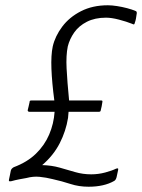

<svg xmlns="http://www.w3.org/2000/svg" viewBox="-20 -695 539 728"><path d="M316 13Q279 13 247 2.5Q215 -8 179 -16Q155 -22 130.5 -24.5Q106 -27 80 -20Q68 -18 52.5 -15Q37 -12 23 -8Q17 -7 15 -8Q13 -9 14 -14Q16 -22 17.5 -30.5Q19 -39 21 -48Q22 -52 24.5 -55Q27 -58 32 -61Q83 -80 116 -112Q149 -144 166.5 -185Q184 -226 187 -271Q164 -271 140 -271Q116 -271 92 -271Q89 -271 87 -272.5Q85 -274 85 -277Q87 -284 88.5 -291.5Q90 -299 92 -307Q92 -312 94 -313Q96 -314 99 -314Q121 -314 143 -314Q165 -314 186 -314Q177 -382 175 -434Q173 -486 180 -519Q189 -558 216 -594Q243 -630 287 -652.5Q331 -675 389 -675Q404 -675 423.5 -672Q443 -669 462 -664Q481 -659 495 -653Q498 -652 498.5 -648Q499 -644 498 -641Q497 -633 495.5 -624.5Q494 -616 491 -608Q490 -603 488 -602.5Q486 -602 480 -605Q460 -613 431.5 -620.5Q403 -628 382 -628Q340 -628 309.5 -612.5Q279 -597 261.5 -572Q244 -547 237 -519Q230 -485 232.5 -435.5Q235 -386 242 -314Q273 -314 303.5 -314Q334 -314 364 -314Q367 -314 368 -312.5Q369 -311 368 -307Q367 -299 365.5 -292Q364 -285 362 -277Q362 -274 360 -272.5Q358 -271 354 -271Q326 -271 297.5 -271Q269 -271 240 -271Q239 -265 239 -259.5Q239 -254 238 -248Q230 -198 206.5 -152Q183 -106 140 -69Q176 -68 206 -59.5Q236 -51 265 -42.5Q294 -34 326 -34Q353 -34 379 -41Q405 -48 419 -55Q424 -57 426.5 -56.5Q429 -56 428 -51L422 -23Q420 -16 417.5 -13Q415 -10 413 -9Q394 2 369.5 7.5Q345 13 316 13Z"/></svg>

Font: Glory Light
Style: Italic
Weight: 300
Italic angle: -12°
Version: Version 1.011